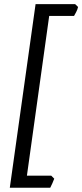

<svg xmlns="http://www.w3.org/2000/svg" viewBox="-20 -738 390 909"><path d="M349.6 -705.1Q347.2 -693.8 340.6 -680.9Q334 -668 330.6 -662.6H212.9L107.4 93.8H222.7L236.8 107.9Q233.9 116.7 228 129.6Q222.2 142.6 217.8 150.9H26.4L148.4 -718.3H335.9Z"/></svg>

Font: Dai Banna SIL
Style: Italic
Weight: 400
Italic angle: -11°
Designer: Victor Gaultney
Foundry: SIL International
Version: Version 4.000